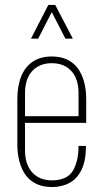

<svg xmlns="http://www.w3.org/2000/svg" viewBox="-20 -749 411 775"><path d="M189 6Q155 6 128.5 -6Q102 -18 85 -40.5Q68 -63 59 -95Q50 -127 50 -167V-348Q50 -402 65.5 -440.5Q81 -479 112 -500Q143 -521 189 -521Q224 -521 250 -509Q276 -497 293 -474.5Q310 -452 319 -420Q328 -388 328 -348V-253H74V-280H311L297 -266V-375Q297 -411 284.5 -437.5Q272 -464 248 -479Q224 -494 189 -494Q155 -494 130.5 -479Q106 -464 93.5 -437.5Q81 -411 81 -375V-140Q81 -105 93.5 -78Q106 -51 130.5 -36Q155 -21 189 -21Q251 -21 274 -59.5Q297 -98 297 -160H327Q327 -101 309.5 -64.5Q292 -28 261 -11Q230 6 189 6ZM105 -593 175 -729H203L274 -593H244L189 -700L134 -593Z"/></svg>

Font: Hubot Sans Condensed ExtraLight
Style: Regular
Weight: 200
Width: 3
Designer: Deni Anggara
Foundry: GitHub, Inc., Subsidiary of Microsoft Corporation
Version: Version 2.000